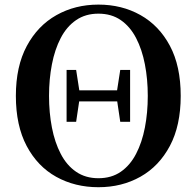

<svg xmlns="http://www.w3.org/2000/svg" viewBox="-20 -779 837 818"><path d="M263.7 -260.2V-481H304.4L319.6 -382.9V-362.4L304.4 -260.2ZM492.3 -260.2 477.1 -362.4V-382.9L492.3 -481H534.3V-260.2ZM399.2 18.6Q299.5 18.6 219.7 -25.6Q139.9 -69.9 93.7 -156.9Q47.6 -244 47.6 -370.5Q47.6 -496.2 94.1 -582.9Q140.6 -669.6 220.4 -714.5Q300.2 -759.4 399.2 -759.4Q499 -759.4 578.4 -714.8Q657.9 -670.2 703.9 -583.8Q749.9 -497.5 749.9 -370.5Q749.9 -244.3 703.9 -157.6Q657.9 -70.9 578.4 -26.1Q499 18.6 399.2 18.6ZM399.2 -19.7Q454.9 -19.7 494.6 -47.2Q534.4 -74.7 559.7 -123.5Q585.1 -172.2 597.3 -235.5Q609.6 -298.8 609.6 -370.5Q609.6 -441.7 597.3 -505Q585.1 -568.3 559.7 -617.1Q534.4 -665.8 494.6 -693.3Q454.9 -720.8 399.2 -720.8Q344.3 -720.8 304.2 -693.3Q264.1 -665.8 238.8 -617.1Q213.4 -568.3 201.2 -505Q188.9 -441.7 188.9 -370.5Q188.9 -298.8 201.2 -235.5Q213.4 -172.2 238.8 -123.5Q264.1 -74.7 304.2 -47.2Q344.3 -19.7 399.2 -19.7ZM292.3 -347.1V-394.1H505V-347.1Z"/></svg>

Font: Noto Serif SC
Style: Regular
Weight: 200
Designer: Ryoko NISHIZUKA 西塚涼子 (kana & ideographs); Frank Grießhammer (Latin, Greek & Cyrillic); Wenlong ZHANG 张文龙 (bopomofo); San
Foundry: Adobe
Version: Version 2.001;hotconv 1.1.0;makeotfexe 2.6.0